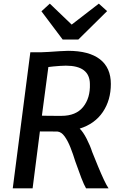

<svg xmlns="http://www.w3.org/2000/svg" viewBox="-20 -1034 666 1054"><path d="M50 0 146.5 -747H204Q217.5 -747 247.2 -749Q277 -751 307.5 -753Q338 -755 353.5 -755Q469 -755 528.8 -708.5Q588.5 -662 588.5 -573Q588.5 -484.5 544.5 -419.2Q500.5 -354 417.5 -328Q436 -310.5 455.5 -272.5Q475 -234.5 486 -200Q502 -160 518.5 -120Q535 -80 550 -48Q565 -16 576 0H452.5Q441.5 -18.5 426.5 -57.2Q411.5 -96 393 -149Q381.5 -187 367 -223.8Q352.5 -260.5 334.8 -285.2Q317 -310 295 -312L199 -312.5L159 0ZM317 -398Q397 -398 436.5 -447Q476 -496 473.5 -573Q472.5 -673.5 341.5 -673.5Q328.5 -673.5 309.2 -672.2Q290 -671 272.5 -669.2Q255 -667.5 245.5 -666L210 -399Q223 -398.5 249.5 -398.2Q276 -398 317 -398ZM324 -817 207.5 -972 253.5 -1014 373.5 -899 522.5 -1014 568 -973 410 -817Z"/></svg>

Font: Merriweather Sans Italic
Style: Regular
Weight: 400
Italic angle: -7.5°
Designer: Eben Sorkin
Foundry: Eben Sorkin
Version: Version 1.008; ttfautohint (v1.7.19-72a1) -l 8 -r 50 -G 200 